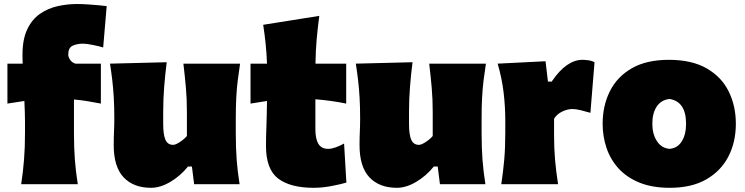

<svg xmlns="http://www.w3.org/2000/svg" viewBox="-20 -896 3624 934"><path d="M83 0Q92.3 -61 96.9 -119.1Q101.6 -177.2 101.6 -250.5V-308.6Q101.6 -329.6 100.6 -354Q99.6 -378.4 98.6 -404.8L16.1 -392.1V-586.4H90.3Q89.8 -598.1 89.6 -609.1Q89.4 -620.1 89.4 -629.4Q89.4 -704.6 112.3 -752.9Q135.3 -801.3 173.6 -828.1Q211.9 -855 259 -865.7Q306.2 -876.5 355 -876.5Q379.9 -876.5 408.2 -874.5Q436.5 -872.6 461.2 -870.4Q485.8 -868.2 499 -866.2L481.9 -665Q460.4 -671.9 429.7 -677.7Q398.9 -683.6 384.8 -683.6Q354.5 -683.6 333.3 -673.6Q312 -663.6 312 -630.9Q312 -618.7 321 -605.2Q330.1 -591.8 346.7 -586.4H470.7V-392.1Q436 -398.9 403.8 -404.1Q371.6 -409.2 339.8 -412.1V-250.5Q339.8 -177.2 344.2 -119.1Q348.6 -61 358.4 0Z M714.8 17.6Q629.4 17.6 581.3 -33.4Q533.2 -84.5 533.2 -189.5Q533.2 -228 534.7 -257.3Q536.1 -286.6 536.1 -319.8Q536.1 -377.4 533.4 -422.1Q530.8 -466.8 526.1 -506.3Q521.5 -545.9 515.1 -586.4L791 -593.3Q783.2 -532.2 778.6 -472.9Q773.9 -413.6 773.9 -351.1V-293Q773.9 -241.2 784.7 -216.3Q795.4 -191.4 822.3 -191.4Q834 -191.4 855 -205.1Q876 -218.8 889.2 -234.4V-351.1Q889.2 -413.6 884.3 -469.5Q879.4 -525.4 872.1 -586.4H1147.9Q1141.6 -545.9 1136.7 -506.3Q1131.8 -466.8 1129.4 -422.1Q1127 -377.4 1127 -319.8V-250.5Q1127 -177.2 1131.3 -119.1Q1135.7 -61 1145.5 0H924.3L913.6 -85.9H894.5Q857.4 -40 808.6 -11.2Q759.8 17.6 714.8 17.6Z M1505.9 17.6Q1392.6 17.6 1333.3 -27.3Q1273.9 -72.3 1273.9 -186Q1273.9 -228 1275.9 -278.6Q1277.8 -329.1 1278.8 -404.8L1198.7 -392.1V-586.4H1278.8Q1276.9 -638.2 1272.2 -683.1Q1267.6 -728 1260.3 -775.4L1533.2 -818.8Q1525.4 -759.8 1520.5 -705.3Q1515.6 -650.9 1514.6 -586.4H1664.1V-392.1Q1626.5 -399.9 1588.6 -405Q1550.8 -410.2 1514.2 -413.1V-266.6Q1514.2 -220.7 1528.8 -196.3Q1543.5 -171.9 1576.7 -171.9Q1592.3 -171.9 1612.5 -179Q1632.8 -186 1653.8 -197.8L1665 -7.8Q1639.2 0 1593.5 8.8Q1547.9 17.6 1505.9 17.6Z M1910.6 17.6Q1825.2 17.6 1777.1 -33.4Q1729 -84.5 1729 -189.5Q1729 -228 1730.5 -257.3Q1731.9 -286.6 1731.9 -319.8Q1731.9 -377.4 1729.2 -422.1Q1726.6 -466.8 1721.9 -506.3Q1717.3 -545.9 1710.9 -586.4L1986.8 -593.3Q1979 -532.2 1974.4 -472.9Q1969.7 -413.6 1969.7 -351.1V-293Q1969.7 -241.2 1980.5 -216.3Q1991.2 -191.4 2018.1 -191.4Q2029.8 -191.4 2050.8 -205.1Q2071.8 -218.8 2085 -234.4V-351.1Q2085 -413.6 2080.1 -469.5Q2075.2 -525.4 2067.9 -586.4H2343.8Q2337.4 -545.9 2332.5 -506.3Q2327.6 -466.8 2325.2 -422.1Q2322.8 -377.4 2322.8 -319.8V-250.5Q2322.8 -177.2 2327.1 -119.1Q2331.5 -61 2341.3 0H2120.1L2109.4 -85.9H2090.3Q2053.2 -40 2004.4 -11.2Q1955.6 17.6 1910.6 17.6Z M2418.5 0Q2427.7 -61 2432.9 -119.1Q2438 -177.2 2438 -250.5V-308.6Q2438 -377 2429.9 -445.6Q2421.9 -514.2 2400.9 -586.4L2633.8 -598.1L2645.5 -499H2663.6Q2700.7 -553.7 2738 -579.3Q2775.4 -605 2813 -605Q2823.7 -605 2840.3 -603Q2856.9 -601.1 2872.1 -593.3L2852.1 -347.2Q2829.6 -354 2804.9 -359.9Q2780.3 -365.7 2765.1 -365.7Q2741.2 -365.7 2715.3 -353.5Q2689.5 -341.3 2675.3 -318.4V-236.8Q2675.3 -173.8 2680.2 -117.4Q2685.1 -61 2694.8 0Z M3238.8 17.6Q3152.3 17.6 3090.3 -7.8Q3028.3 -33.2 2988.8 -76.9Q2949.2 -120.6 2930.4 -176.5Q2911.6 -232.4 2911.6 -293.9Q2911.6 -381.8 2946.8 -452.1Q2981.9 -522.5 3053.2 -563.7Q3124.5 -605 3233.4 -605Q3345.2 -605 3417.5 -563.5Q3489.7 -522 3524.7 -451.4Q3559.6 -380.9 3559.6 -293.9Q3559.6 -204.1 3522.9 -133.8Q3486.3 -63.5 3415 -22.9Q3343.8 17.6 3238.8 17.6ZM3237.3 -171.9Q3275.9 -175.3 3296.6 -208.5Q3317.4 -241.7 3317.4 -293.9Q3317.4 -401.4 3237.3 -414.6Q3196.8 -410.2 3175 -378.2Q3153.3 -346.2 3153.3 -293.9Q3153.3 -244.1 3175.5 -209.7Q3197.8 -175.3 3237.3 -171.9Z"/></svg>

Font: Pinar-DS3-FD Black
Style: Regular
Weight: 900
Designer: Amin Abedi
Version: Version 3.000